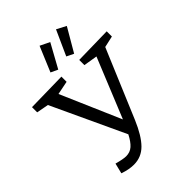

<svg xmlns="http://www.w3.org/2000/svg" viewBox="-264 -1062 1205 1205"><g transform="rotate(-45 338.5 -459.5)"><path d="M673 -699V-653L597 -636L405 -180Q363 -81 316 -33.5Q269 14 202 14Q159 14 108 -4L125 -73Q180 -58 205 -58Q240 -58 264.5 -79.5Q289 -101 312 -146L85 -633L5 -648V-694L271 -699V-653L181 -635L354 -236L516 -633L424 -648V-694ZM375 -902 288 -744 241 -766 311 -933ZM520 -900 429 -744 382 -767 457 -933Z"/></g></svg>

Font: Bitter Pro
Style: Regular
Weight: 400
Designer: Sol Matas, and Bitter project Authors
Foundry: Sol Matas
Version: Version 1.010